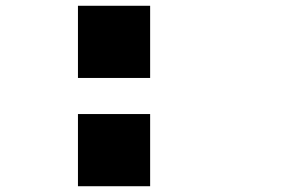

<svg xmlns="http://www.w3.org/2000/svg" viewBox="-20 -895 1040 665"><path d="M250 -375V-500H375H500V-375V-250H375H250ZM250 -750V-875H375H500V-750V-625H375H250Z"/></svg>

Font: Press Start 2P
Style: Regular
Weight: 500
Monospace: yes
Version: Version 2.14